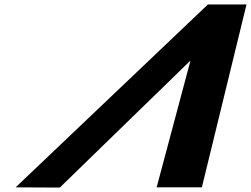

<svg xmlns="http://www.w3.org/2000/svg" viewBox="-20 -845 1132 866"><path d="M838.7 -570 686.5 0H890.5L1091.9 -825H917.9L50.5 0L249.8 1L836.1 -569Z"/></svg>

Font: Hussar
Style: BdWodka
Weight: 700
Foundry: Cannot Into Space Fonts
Version: Version 2.00